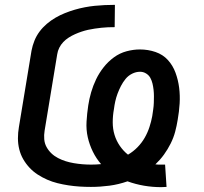

<svg xmlns="http://www.w3.org/2000/svg" viewBox="-20 -763 840 792"><path d="M645 9Q609 9 574 3Q539 -3 506 -15Q469 -2 431 3Q393 8 355 8Q331 8 308 6.5Q285 5 262 1.5Q239 -2 217 -7.5Q195 -13 174.5 -22Q154 -31 135.5 -43Q117 -55 102 -71Q87 -87 76 -106Q65 -125 59.5 -147Q54 -169 54 -192.5Q54 -216 58 -239L110 -554Q114 -575 122 -595Q130 -615 143 -632.5Q156 -650 173 -664.5Q190 -679 209 -690Q228 -701 248 -709Q268 -717 288.5 -723Q309 -729 330 -733Q351 -737 371 -739Q391 -741 412 -742Q433 -743 454 -743L453 -651Q439 -651 425.5 -650.5Q412 -650 398.5 -648.5Q385 -647 371 -645Q357 -643 343.5 -640Q330 -637 316.5 -632.5Q303 -628 289.5 -622Q276 -616 263.5 -608Q251 -600 241 -589.5Q231 -579 224.5 -566Q218 -553 216 -539L164 -224Q161 -206 162.5 -188.5Q164 -171 172 -156.5Q180 -142 192 -130.5Q204 -119 219.5 -111Q235 -103 251 -98Q267 -93 284.5 -90Q302 -87 320 -85.5Q338 -84 356 -84Q366 -84 376.5 -84.5Q387 -85 397 -86Q377 -109 363 -137.5Q349 -166 342 -197Q335 -228 337 -261.5Q339 -295 344 -328Q348 -355 356 -382.5Q364 -410 376.5 -436Q389 -462 407.5 -485.5Q426 -509 450 -526.5Q474 -544 502 -551.5Q530 -559 557 -559Q591 -559 621.5 -548.5Q652 -538 672.5 -515.5Q693 -493 704 -463Q715 -433 719 -401Q723 -369 721 -336Q719 -303 713 -269Q709 -244 702.5 -219.5Q696 -195 684 -171Q672 -147 656.5 -125.5Q641 -104 621 -85Q627 -84 633.5 -84Q640 -84 647 -84H661L667 8Q661 8 656 8.5Q651 9 645 9ZM508 -125Q530 -138 547.5 -156Q565 -174 577 -195Q589 -216 596.5 -239Q604 -262 608 -284Q610 -298 612 -311.5Q614 -325 614.5 -339Q615 -353 615 -366Q615 -379 613.5 -392.5Q612 -406 609 -418.5Q606 -431 600 -442Q594 -453 582.5 -460Q571 -467 558 -467Q541 -467 525 -459Q509 -451 498 -437.5Q487 -424 479 -408.5Q471 -393 465 -377Q459 -361 455.5 -345Q452 -329 450 -313Q445 -286 445 -258.5Q445 -231 452.5 -206.5Q460 -182 474.5 -161Q489 -140 508 -125Z"/></svg>

Font: Iosevka Aile Semibold
Style: Italic
Weight: 600
Italic angle: -9°
Designer: Belleve Invis
Foundry: Belleve Invis
Version: Version 31.1.0; ttfautohint (v1.8.4)